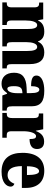

<svg xmlns="http://www.w3.org/2000/svg" viewBox="938 -1528 600 2517"><g transform="rotate(90 1238.5 -270.0)"><path d="M12 0H308V-58H305C266 -58 249 -67 249 -122V-305C249 -385 266 -457 309 -457C350 -457 361 -408 361 -323V0H589V-58H585C546 -58 533 -67 533 -128V-316C533 -392 552 -457 595 -457C635 -457 649 -408 649 -323V0H877V-58H873C834 -58 821 -67 821 -128V-358C821 -493 765 -550 668 -550C591 -550 547 -515 528 -468H523C503 -524 462 -550 395 -550C309 -550 272 -515 250 -469H245L233 -536H14V-483H17C56 -483 77 -474 77 -418V-125C77 -67 55 -58 16 -58H12Z M1074 10C1137 10 1161 -9 1201 -62H1210L1232 0H1430V-58H1426C1386 -58 1374 -74 1374 -128V-381C1374 -506 1306 -550 1170 -550C1062 -550 971 -519 971 -446C971 -397 1016 -377 1110 -377C1110 -447 1128 -485 1155 -485C1186 -485 1201 -449 1201 -374V-321L1129 -318C999 -313 934 -264 934 -154C934 -42 997 10 1074 10ZM1144 -66C1120 -66 1110 -96 1110 -151C1110 -221 1126 -256 1175 -261L1202 -264V-191C1202 -116 1179 -66 1144 -66Z M1461 0H1786V-58H1754C1721 -58 1701 -66 1701 -125V-277C1701 -358 1723 -442 1765 -442C1798 -442 1803 -412 1803 -357C1881 -357 1934 -385 1934 -454C1934 -508 1907 -548 1838 -548C1769 -548 1728 -516 1698 -440H1694L1675 -536H1468V-479H1472C1511 -479 1528 -470 1528 -411V-130C1528 -67 1505 -58 1465 -58H1461Z M2231 10C2373 10 2427 -54 2427 -111C2427 -135 2410 -152 2389 -158C2369 -107 2336 -69 2275 -69C2199 -69 2160 -126 2158 -256H2444V-308C2444 -467 2359 -550 2220 -550C2070 -550 1984 -453 1984 -265C1984 -91 2064 10 2231 10ZM2275 -323H2160C2160 -426 2187 -482 2225 -482C2260 -482 2275 -423 2275 -323Z"/></g></svg>

Font: Noto Serif Georgian Condensed Black
Style: Regular
Weight: 900
Width: 3
Designer: Monotype Design Team, Akaki Razmadze
Foundry: Google LLC
Version: Version 2.003